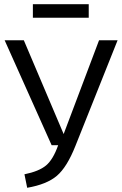

<svg xmlns="http://www.w3.org/2000/svg" viewBox="-20 -879 578 911"><path d="M401 -795H136V-859H401ZM538 -688 338 -187Q298 -86 250 -45Q202 -4 109 12L96 -52Q165 -66 198.5 -94Q232 -122 256 -190H225L2 -688H93L282 -243L450 -688Z"/></svg>

Font: FiraGO Book
Style: Regular
Weight: 350
Designer: bBox Type
Foundry: bBox Type GmbH
Version: Version 1.001;PS 001.001;hotconv 1.0.88;makeotf.lib2.5.64775